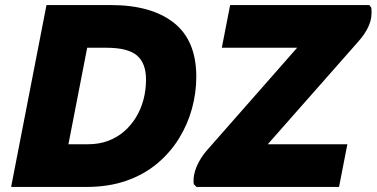

<svg xmlns="http://www.w3.org/2000/svg" viewBox="-20 -740 1491 760"><path d="M299 -720H418Q579 -720 668 -650Q757 -580 757 -436Q757 -373 740 -310.5Q723 -248 688.5 -192Q654 -136 602 -92.5Q550 -49 480 -24.5Q410 0 321 0H159L192 -169H328Q372 -169 408 -182.5Q444 -196 471.5 -220Q499 -244 518.5 -276Q538 -308 548 -346Q558 -384 558 -425Q558 -490 522 -520.5Q486 -551 401 -551H266ZM24 0 164 -720H358L218 0ZM891 -720H1442L1450 -709Q1454 -671 1440 -638.5Q1426 -606 1397 -574L979 -100L960 -169H1355L1322 0H758L747 -11Q743 -45 758.5 -81Q774 -117 800 -146L1208 -610L1236 -551H858Z"/></svg>

Font: Kufam ExtraBold
Style: Italic
Weight: 800
Italic angle: -11°
Designer: Artur Schmal
Foundry: Original Type
Version: Version 1.301; ttfautohint (v1.8.3)